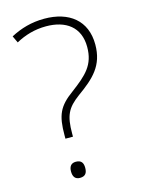

<svg xmlns="http://www.w3.org/2000/svg" viewBox="-112 -789 635 862"><g transform="rotate(-15 205.5 -358.0)"><path d="M133 -179H168V-193C168 -277 184 -309 242 -352C320 -408 372 -455 372 -553C372 -665 295 -724 180 -724C121 -724 70 -709 23 -684L38 -652C80 -675 126 -689 179 -689C270 -689 334 -645 334 -552C334 -468 292 -431 219 -376C150 -326 133 -288 133 -195ZM119 -30C119 -7 128 8 151 8C177 8 185 -7 185 -30C185 -52 177 -67 151 -67C128 -67 119 -52 119 -30Z"/></g></svg>

Font: Noto Sans Sinhala UI ExtraLight
Style: Regular
Weight: 200
Designer: Jelle Bosma - Monotype Design Team
Foundry: Monotype Imaging Inc.
Version: Version 2.006